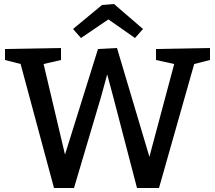

<svg xmlns="http://www.w3.org/2000/svg" viewBox="-20 -940 1075 960"><path d="M385 -750 345 -795 490 -915 550 -920 695 -795 655 -750 522 -843ZM5 -640V-695L285 -700V-640L198 -620L305 -167L470 -695L565 -700L727 -156L851 -620L760 -640V-695L1030 -700V-640L951 -620L775 0H665L545 -460L516 -568L485 -455L350 0H250L83 -620Z"/></svg>

Font: Bitter
Style: Regular
Weight: 400
Designer: Sol Matas
Foundry: Sol Matas
Version: Version 1.300;PS 001.300;hotconv 1.0.70;makeotf.lib2.5.58329